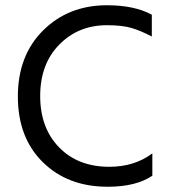

<svg xmlns="http://www.w3.org/2000/svg" viewBox="-20 -703 642 731"><path d="M390 8Q238 8 143 -85.5Q48 -179 48 -335.5Q48 -492 144.5 -587.5Q241 -683 387 -683Q492 -683 558 -647V-564Q514 -587 479 -597Q444 -607 387 -607Q278 -607 205.5 -533Q133 -459 133 -337.5Q133 -216 205 -142Q277 -68 396 -68Q492 -68 560 -119V-34Q498 8 390 8Z"/></svg>

Font: Hind Kochi
Style: Regular
Weight: 400
Designer: Dhruvi Tolia
Foundry: Indian Type Foundry
Version: Version 0.702;PS 1.0;hotconv 1.0.81;makeotf.lib2.5.63406